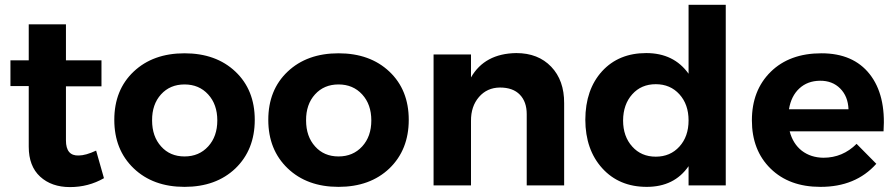

<svg xmlns="http://www.w3.org/2000/svg" viewBox="-20 -762 3679 789"><path d="M251 -185.1Q251 -121.1 303.2 -123Q332 -123 375 -143.1L407.2 -29.8Q343.3 6.8 267.6 6.8Q191.9 6.8 145 -36.1Q98.1 -79.1 98.1 -159.2V-408.2H22.9V-514.2H98.1V-662.1H251V-514.2H397V-407.2H251Z M605 -267.1Q605 -201.2 642.1 -160.2Q678.7 -119.1 738.3 -119.1Q797.9 -119.1 835.4 -160.2Q873 -201.2 873 -267.1Q873 -333 835.4 -374Q797.9 -415 738.3 -415Q678.7 -415 641.6 -374Q604.5 -333 605 -267.1ZM947.3 -69.8Q867.7 5.9 738.3 5.9Q608.9 5.9 529.3 -70.3Q449.7 -146.5 449.7 -269.5Q449.7 -392.6 529.3 -467.8Q608.9 -543 738.3 -543Q867.7 -543 947.3 -467.8Q1026.9 -392.6 1026.9 -269.5Q1026.9 -146.5 947.3 -69.8Z M1237.8 -267.1Q1237.8 -201.2 1274.9 -160.2Q1311.5 -119.1 1371.1 -119.1Q1430.7 -119.1 1468.3 -160.2Q1505.9 -201.2 1505.9 -267.1Q1505.9 -333 1468.3 -374Q1430.7 -415 1371.1 -415Q1311.5 -415 1274.4 -374Q1237.3 -333 1237.8 -267.1ZM1580.1 -69.8Q1500.5 5.9 1371.1 5.9Q1241.7 5.9 1162.1 -70.3Q1082.5 -146.5 1082.5 -269.5Q1082.5 -392.6 1162.1 -467.8Q1241.7 -543 1371.1 -543Q1500.5 -543 1580.1 -467.8Q1659.7 -392.6 1659.7 -269.5Q1659.7 -146.5 1580.1 -69.8Z M1761.7 0V-538.1H1915.5V-443.8Q1971.7 -542 2101.6 -543.9Q2191.4 -543.9 2245.1 -487.8Q2298.8 -431.6 2298.3 -337.9V0H2144.5V-293Q2144.5 -343.8 2116.2 -373Q2087.9 -402.3 2034.7 -402.3Q1981.4 -401.9 1948.2 -363.3Q1915 -324.7 1915.5 -265.1V0Z M2540.5 -267.1Q2540.5 -201.2 2578.1 -159.7Q2615.2 -118.2 2674.8 -118.2Q2734.4 -118.2 2772 -159.7Q2809.6 -201.2 2809.6 -267.1Q2809.6 -333 2772 -374.5Q2734.4 -416 2674.8 -416Q2615.2 -416 2578.1 -374.5Q2541 -333 2540.5 -267.1ZM2385.3 -270Q2385.7 -394 2454.1 -469.2Q2522.5 -543.9 2635.7 -543.9Q2749 -543.9 2809.6 -459V-742.2H2962.4V0H2809.6V-79.1Q2751 5.9 2637.7 5.9Q2524.4 5.9 2455.1 -70.3Q2385.7 -146.5 2385.3 -270Z M3349.6 -430.2Q3298.3 -429.7 3264.6 -398.4Q3231 -367.2 3222.2 -313H3466.8Q3464.8 -366.2 3432.6 -398.4Q3400.4 -430.7 3349.6 -430.2ZM3147 -466.8Q3224.6 -543 3355.5 -543Q3486.3 -543 3553.7 -457.5Q3621.1 -372.1 3610.8 -222.2H3225.1Q3238.3 -171.4 3274.9 -142.6Q3312 -114.3 3363.8 -113.8Q3442.9 -113.8 3500 -170.9L3581.1 -88.9Q3496.1 6.3 3351.1 5.9Q3223.1 5.9 3146.5 -69.3Q3069.8 -144.5 3069.8 -267.6Q3069.8 -390.6 3147 -466.8Z"/></svg>

Font: TruenoSBd
Style: Demi
Weight: 600
Designer: Julieta Ulanovsky
Foundry: Julieta Ulanovsky
Version: Version 3.001b